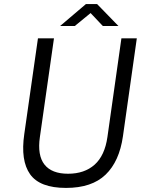

<svg xmlns="http://www.w3.org/2000/svg" viewBox="-20 -911 706 941"><path d="M303.5 10Q175 10 127.5 -57Q80 -124 99 -254L166 -723H244.5L175.5 -239.5Q162.5 -149.5 198 -104.5Q233.5 -59.5 313.5 -59.5Q394 -59.5 443.8 -104Q493.5 -148.5 506.5 -239.5L575 -723H650.5L582.5 -243Q565 -120 497.5 -55Q430 10 303.5 10ZM274.5 -783.5 401 -891H456L560.5 -783.5H484L424 -847L346.5 -783.5Z"/></svg>

Font: Public Sans Light
Style: Italic
Weight: 300
Italic angle: -8°
Designer: The Public Sans project authors (U.S. Web Design System). Libre Franklin designed by Pablo Impallari and Rodrigo Fuenzal
Version: Version 1.007; ttfautohint (v1.8.1) -l 8 -r 50 -G 200 -x 14 